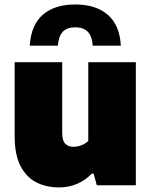

<svg xmlns="http://www.w3.org/2000/svg" viewBox="-20 -828 676 858"><path d="M243.5 9.5Q186.5 9.5 141.8 -13.5Q97 -36.5 71.2 -87Q45.5 -137.5 45.5 -219.5V-550H258V-235Q258 -199 271.8 -185.5Q285.5 -172 308.5 -172Q320.5 -172 332.8 -175.2Q345 -178.5 356 -184.5Q367 -190.5 374.5 -198V-550H587V0H412.5L398.5 -52H390.5Q361 -22 324 -6.2Q287 9.5 243.5 9.5ZM113 -624Q118.5 -716 171.2 -762Q224 -808 316.5 -808Q408 -808 461.5 -762Q515 -716 520 -624H394.5Q391.5 -666.5 372 -686.2Q352.5 -706 316.5 -706Q279.5 -706 260.8 -686.2Q242 -666.5 238.5 -624Z"/></svg>

Font: Encode Sans Condensed Thin Black
Style: Regular
Weight: 900
Version: Version 3.002